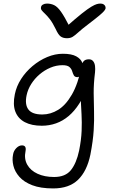

<svg xmlns="http://www.w3.org/2000/svg" viewBox="-20 -795 639 1075"><path d="M278 260Q207 260 160.5 242Q114 224 88.5 195Q63 166 55 133Q47 100 53 71Q56 50 71 34.5Q86 19 103 19Q116 19 121 27Q126 35 123 51Q114 94 132.5 127Q151 160 190.5 178Q230 196 283 196Q346 196 377 157.5Q408 119 423 48Q435 -12 437 -61.5Q439 -111 436.5 -155Q434 -199 432 -241Q430 -283 435 -328L469 -313Q450 -256 423.5 -214.5Q397 -173 364.5 -145.5Q332 -118 294 -104.5Q256 -91 214 -91Q157 -91 119 -111Q81 -131 66 -170Q51 -209 63 -267Q72 -312 98 -352.5Q124 -393 162 -425Q200 -457 244 -475.5Q288 -494 332 -494Q381 -494 407 -479.5Q433 -465 441 -443Q449 -421 444 -397Q442 -387 432.5 -375Q423 -363 414 -363Q399 -363 393.5 -373Q388 -383 384 -396.5Q380 -410 368.5 -420Q357 -430 330 -430Q295 -430 262 -416Q229 -402 201.5 -378.5Q174 -355 155 -325Q136 -295 129 -262Q118 -210 139 -182Q160 -154 217 -154Q263 -154 305.5 -180Q348 -206 382.5 -265.5Q417 -325 437 -424Q440 -444 449.5 -453.5Q459 -463 478 -463Q493 -463 501.5 -452.5Q510 -442 512 -425.5Q514 -409 512 -390Q504 -325 504.5 -273Q505 -221 506.5 -171.5Q508 -122 504.5 -64.5Q501 -7 486 71Q467 163 417 211.5Q367 260 278 260ZM542 -775Q553 -775 559.5 -771Q566 -767 569 -761Q572 -755 571 -747Q569 -741 562.5 -733Q556 -725 536.5 -708.5Q517 -692 475 -660Q438 -632 419 -614.5Q400 -597 387 -589Q374 -581 355 -581Q333 -581 319.5 -591Q306 -601 292 -632Q275 -667 259.5 -687Q244 -707 232 -718Q220 -729 213.5 -737.5Q207 -746 210 -756Q211 -764 220.5 -769.5Q230 -775 243 -775Q265 -775 283.5 -766Q302 -757 321.5 -729.5Q341 -702 369 -647L352 -646Q405 -693 438.5 -719.5Q472 -746 491.5 -757.5Q511 -769 522 -772Q533 -775 542 -775Z"/></svg>

Font: Shantell Sans Light
Style: Italic
Weight: 300
Italic angle: -11°
Designer: Stephen Nixon, Anya Danilova, Shantell Martin
Foundry: Arrow Type
Version: Version 1.008;[ac192a2d6]